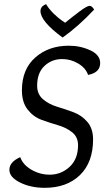

<svg xmlns="http://www.w3.org/2000/svg" viewBox="-20 -890 500 920"><path d="M280 -710Q174 -788 174 -837Q174 -860 201 -870Q215 -846 238 -824Q261 -802 276 -792L292 -781Q325 -808 361 -835Q397 -862 409 -862Q421 -862 431 -844Q356 -764 280 -710ZM402 -531Q391 -564 355 -585.5Q319 -607 278 -607Q228 -607 193 -574Q158 -541 158 -479Q158 -439 185.5 -415Q213 -391 252.5 -379Q292 -367 331.5 -352.5Q371 -338 398.5 -306Q426 -274 426 -222Q426 -112 363 -51Q300 10 194 10Q127 10 76 -15.5Q25 -41 25 -76Q25 -114 77 -137Q90 -100 131 -76.5Q172 -53 218 -53Q273 -53 313.5 -90.5Q354 -128 354 -194Q354 -233 326.5 -255.5Q299 -278 259.5 -289.5Q220 -301 180 -315.5Q140 -330 112.5 -365Q85 -400 85 -457Q85 -558 149 -614.5Q213 -671 310 -671Q365 -671 412.5 -649Q460 -627 460 -588Q460 -542 402 -531Z"/></svg>

Font: Overlock
Style: Italic
Weight: 400
Designer: Dario Muhafara
Foundry: Dario Manuel Muhafara
Version: Version 1.001